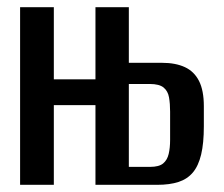

<svg xmlns="http://www.w3.org/2000/svg" viewBox="-20 -515 624 535"><path d="M36 0V-495H130V-294H246V-495H339V-340H431Q469 -340 495 -328Q521 -316 534.5 -289.5Q548 -263 548 -219V-163Q548 -116 540.5 -84.5Q533 -53 517.5 -34.5Q502 -16 477.5 -8Q453 0 418 0H246V-222H130V0ZM339 -50H398Q423 -50 434.5 -59.5Q446 -69 450 -86Q454 -103 454 -125V-204Q454 -226 451 -243.5Q448 -261 436 -271Q424 -281 397 -281H339Z"/></svg>

Font: Alumni Sans SemiBold
Style: Regular
Weight: 600
Designer: Robert E. Leuschke
Foundry: Robert E. Leuschke
Version: Version 1.018